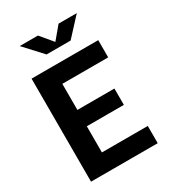

<svg xmlns="http://www.w3.org/2000/svg" viewBox="-221 -1058 1061 1178"><g transform="rotate(-30 310.0 -469.5)"><path d="M70.8 0V-730H218.4V0ZM543.2 0H145V-122.1H543.2ZM480.8 -307.4H157.5V-423.2H480.8ZM145 -607.9V-730H543.2V-607.9ZM224.8 -812.5H395.2L512.2 -939.4H383L310 -852.1L237 -939.4H107.8Z"/></g></svg>

Font: Monaspace Neon Var
Style: Regular
Weight: 400
Designer: Riley Cran and the Lettermatic Team
Version: Version 1.000 (Monaspace Neon Var)